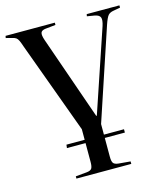

<svg xmlns="http://www.w3.org/2000/svg" viewBox="-109 -597 771 896"><g transform="rotate(-15 276.0 -148.5)"><path d="M149 216V205L203 200Q222 198 227.5 189Q233 180 233 158V67H143L145 51H233V0L71 -442Q64 -463 59 -473.5Q54 -484 47.5 -488.5Q41 -493 27 -496L0 -503L2 -513H240V-502L192 -497Q172 -495 168 -484Q164 -473 173 -447L314 -43H317L451 -440Q460 -468 455 -480.5Q450 -493 428 -497L392 -503L394 -513H552V-502L519 -496Q501 -493 492.5 -483Q484 -473 473 -441L326 0V51H423V67H326V158Q326 180 332 188.5Q338 197 357 199L414 204V216Z"/></g></svg>

Font: Literata 72pt
Style: Regular
Weight: 400
Designer: Latin by Veronika Burian and Jose Scaglione. Greek by Irene Vlachou. Cyrillic by Vera Evstafieva.
Foundry: TypeTogether
Version: Version 3.002